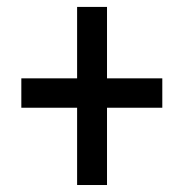

<svg xmlns="http://www.w3.org/2000/svg" viewBox="-20 -609 537 558"><path d="M291 -381.3V-588.9H204.1V-381.3H42V-295.9H204.1V-71.3H291V-295.9H451.7V-381.3Z"/></svg>

Font: Roboto Condensed
Style: Regular
Weight: 400
Designer: Google
Version: Version 2.134; 2016